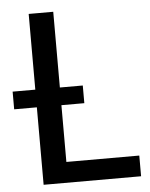

<svg xmlns="http://www.w3.org/2000/svg" viewBox="-52 -760 627 803"><g transform="rotate(-5 261.5 -358.5)"><path d="M98.6 -399.4V-717.3H201.7V-399.4H297.9V-325.2H201.7V-86.9H507.8V0H98.6V-325.2H3.4V-399.4Z"/></g></svg>

Font: Lato-Medium
Style: Regular
Weight: 500
Designer: Lukasz Dziedzic
Foundry: tyPoland Lukasz Dziedzic
Version: Version 2.006; 2014-01-15